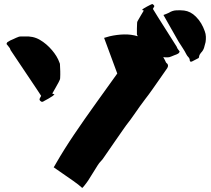

<svg xmlns="http://www.w3.org/2000/svg" viewBox="-20 -853 1040 948"><path d="M852 -623Q854 -617 856 -614Q858 -611 860.5 -607.5Q863 -604 867 -599Q866 -598 865.5 -595.5Q865 -593 863 -591Q858 -587 852 -584.5Q846 -582 840 -580Q834 -577 828 -575Q822 -573 817 -571Q814 -570 810 -570H796Q794 -570 791.5 -570.5Q789 -571 786 -571Q790 -564 793.5 -557.5Q797 -551 800 -544Q802 -542 802 -542Q815 -533 806 -517Q790 -494 770.5 -466Q751 -438 732 -411Q713 -384 698 -365Q670 -328 647.5 -295Q625 -262 602 -233Q602 -233 586.5 -211Q571 -189 546.5 -153.5Q522 -118 493 -76Q486 -65 478 -57Q470 -49 463 -38Q441 -3 430.5 14Q420 31 415.5 38Q411 45 407 50Q404 54 397 63Q390 72 386 75Q370 60 341.5 40Q313 20 286 1.5Q259 -17 245 -27Q247 -31 249.5 -34Q252 -37 257 -47Q296 -115 346 -189Q396 -263 451 -339.5Q506 -416 559 -490L494 -666Q501 -668 508 -670Q515 -672 522 -674Q557 -682 592 -683Q627 -684 660 -674Q658 -678 658 -679Q656 -681 656 -684Q656 -698 656 -712Q656 -726 657 -740Q657 -745 659.5 -749Q662 -753 664 -757Q670 -768 676.5 -778.5Q683 -789 690 -801Q689 -801 681 -804Q684 -806 685.5 -808Q687 -810 689 -811Q697 -816 705.5 -820.5Q714 -825 722 -829Q726 -831 730 -832.5Q734 -834 738 -829Q743 -825 741.5 -821Q740 -817 737 -813Q737 -813 735 -809Q746 -790 759 -770Q782 -733 805.5 -696.5Q829 -660 852 -623ZM991 -699Q996 -686 996.5 -672Q997 -658 995 -645Q992 -631 987.5 -617Q983 -603 972 -592Q969 -588 966.5 -584Q964 -580 963 -574Q963 -566 956 -564Q949 -561 942.5 -557Q936 -553 929 -550Q925 -548 921.5 -548.5Q918 -549 917 -554Q917 -564 910.5 -570.5Q904 -577 900 -585Q892 -601 882 -616Q872 -631 862 -647Q843 -679 825 -712Q807 -745 787 -779Q795 -782 801.5 -784.5Q808 -787 814 -790Q831 -801 850.5 -802Q870 -803 889 -801Q921 -797 947 -771Q963 -755 973.5 -737Q984 -719 991 -699ZM32 -606Q31 -608 30 -611.5Q29 -615 27 -617Q24 -622 20.5 -625.5Q17 -629 12 -636Q13 -637 14 -640.5Q15 -644 17 -645Q30 -654 46 -660Q53 -664 60 -666.5Q67 -669 74 -672Q77 -673 82 -673H99Q143 -676 176.5 -656.5Q210 -637 237 -605Q249 -591 258.5 -575.5Q268 -560 274 -543Q276 -539 276 -536Q277 -519 277.5 -501.5Q278 -484 277 -467Q277 -462 274 -456.5Q271 -451 269 -446Q262 -433 254 -419Q246 -405 238 -391Q240 -390 249 -387Q246 -385 244 -382.5Q242 -380 240 -379Q230 -372 220 -366.5Q210 -361 199 -355Q195 -352 190 -350.5Q185 -349 180 -354Q174 -359 175.5 -364.5Q177 -370 181 -375Q181 -376 181.5 -377Q182 -378 183 -380Q176 -391 168 -403Q160 -415 152 -427Q122 -472 92 -516.5Q62 -561 32 -606Z"/></svg>

Font: Palette Mosaic
Style: Regular
Weight: 400
Designer: Shibuyafont
Version: Version 1.001